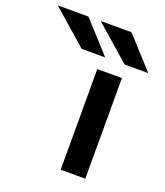

<svg xmlns="http://www.w3.org/2000/svg" viewBox="-337 -824 787 916"><g transform="rotate(20 56.0 -366.0)"><path d="M79 0V-511H204V0ZM-24 -576 -202 -732H-46.5L95.5 -576ZM194 -576 16 -732H172L314 -576Z"/></g></svg>

Font: Undotted
Style: Bold
Weight: 700
Designer: Delve Withrington, Dave Bailey, Thomas Jockin
Foundry: Delve Fonts LLC
Version: Version 4.000